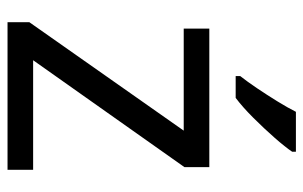

<svg xmlns="http://www.w3.org/2000/svg" viewBox="-168 -638 806 510"><g transform="rotate(90 235.0 -383.0)"><path d="M431 0H39V-58L327 -468H56V-536H424V-470L140 -68H431ZM383 -756Q371 -738 346 -709.5Q321 -681 292.5 -652.5Q264 -624 240 -606H182V-618Q197 -637 214.5 -663Q232 -689 249 -716.5Q266 -744 277 -766H383Z"/></g></svg>

Font: Noto Sans Historical
Style: Regular
Weight: 400
Designer: Monotype Design Team
Foundry: Monotype Imaging Inc.
Version: Version 2.013; ttfautohint (v1.8.4.7-5d5b)